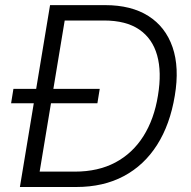

<svg xmlns="http://www.w3.org/2000/svg" viewBox="-20 -748 763 768"><path d="M284.7 0H97.7L107.4 -61.5H279.3Q372.6 -61.5 441.4 -98.1Q510.3 -134.8 553.5 -203.1Q596.7 -271.5 611.8 -365.7Q627.4 -459.5 608.6 -526.6Q589.8 -593.8 536.9 -629.9Q483.9 -666 396 -666H205.1L215.8 -727.5H400.4Q504.9 -727.5 573.5 -684.1Q642.1 -640.6 670.2 -559.3Q698.2 -478 679.2 -365.2Q660.2 -250 608.4 -168.5Q556.6 -86.9 475.1 -43.5Q393.6 0 284.7 0ZM249 -727.5 128.4 0H59.6L180.2 -727.5ZM24.4 -335 33.7 -392.6H378.9L369.6 -335Z"/></svg>

Font: Inter 17pt Light
Style: Italic
Weight: 300
Italic angle: -9.3988°
Version: Version 4.001;git-66647c0bb